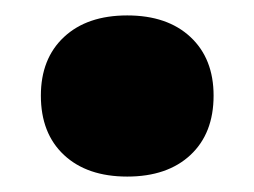

<svg xmlns="http://www.w3.org/2000/svg" viewBox="-20 -477 330 249"><path d="M145 -457Q197 -457 227 -429Q257 -401 257 -353Q257 -304 227 -276Q197 -248 145 -248Q93 -248 63 -276Q33 -304 33 -353Q33 -401 63 -429Q93 -457 145 -457Z"/></svg>

Font: Prodigy Sans ExtraBold
Style: Regular
Weight: 800
Designer: Wei Huang
Foundry: Wei Huang
Version: Version 1.003; ttfautohint (v1.8.3)